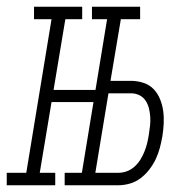

<svg xmlns="http://www.w3.org/2000/svg" viewBox="-63 -550 583 570"><path d="M210 -493V-530H353V-493ZM-43 0V-37H15L90 -493H38V-530H181V-493H131L96 -283H241L235 -247H90L55 -37H101V0ZM129 0V-37H273V0ZM174 0 261 -530H302L265 -310H326Q345 -310 363 -304Q381 -298 393 -285.5Q405 -273 412 -256Q419 -239 421.5 -220.5Q424 -202 423 -183Q422 -164 419 -145Q416 -128 411.5 -111Q407 -94 399.5 -78Q392 -62 380.5 -47Q369 -32 354.5 -21Q340 -10 322.5 -5Q305 0 288 0ZM220 -37H288Q301 -37 313.5 -41.5Q326 -46 336.5 -55.5Q347 -65 354 -76.5Q361 -88 366 -100.5Q371 -113 374 -125.5Q377 -138 379 -151Q381 -164 382.5 -177.5Q384 -191 383 -204Q382 -217 379 -229Q376 -241 369 -251.5Q362 -262 350.5 -267.5Q339 -273 326 -273H259Z"/></svg>

Font: Iosevka Curly Slab XLtObl
Style: Regular
Weight: 200
Italic angle: -9°
Monospace: yes
Designer: Belleve Invis
Foundry: Belleve Invis
Version: Version 11.1.0; ttfautohint (v1.8.3)